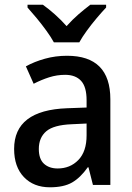

<svg xmlns="http://www.w3.org/2000/svg" viewBox="-20 -786 562 816"><path d="M265 -549Q449 -549 449 -364V0H375L356 -75H353Q322 -31 286.5 -10.5Q251 10 192 10Q123 10 81.5 -33.5Q40 -77 40 -153Q40 -318 266 -326L348 -329V-360Q348 -417 324.5 -442.5Q301 -468 257 -468Q222 -468 189 -457.5Q156 -447 123 -430L90 -504Q126 -524 171 -536.5Q216 -549 265 -549ZM285 -258Q208 -255 176.5 -228Q145 -201 145 -153Q145 -110 167 -90Q189 -70 225 -70Q278 -70 313 -106Q348 -142 348 -211V-261ZM209 -606Q197 -628 177.5 -655Q158 -682 136.5 -708Q115 -734 97 -754V-766H162Q186 -749 212.5 -725.5Q239 -702 263 -675Q288 -703 313.5 -725Q339 -747 364 -766H431V-754Q413 -735 391 -709Q369 -683 349 -655.5Q329 -628 317 -606Z"/></svg>

Font: Noto Sans Sinhala SemiCondensed Medium
Style: Regular
Weight: 500
Width: 4
Designer: Jelle Bosma - Monotype Design Team
Foundry: Monotype Imaging Inc.
Version: Version 2.006; ttfautohint (v1.8.4.7-5d5b)